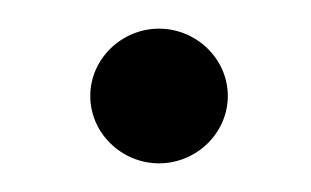

<svg xmlns="http://www.w3.org/2000/svg" viewBox="-20 -409 217 134"><path d="M43 -342C43 -316 65 -295 91 -295C117 -295 139 -316 139 -342C139 -368 117 -389 91 -389C65 -389 43 -368 43 -342Z"/></svg>

Font: Charger Sport
Style: Lit
Weight: 300
Designer: Jasper
Foundry: Cannot Into Space Fonts
Version: Version 1.1